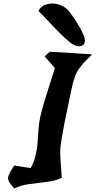

<svg xmlns="http://www.w3.org/2000/svg" viewBox="-20 -1074 545 1094"><path d="M199.2 -1012.2Q208 -1003.4 262.9 -945.3Q317.9 -887.2 349.1 -857.9Q383.8 -826.7 400.4 -818.4Q430.2 -802.7 452.1 -816.9Q463.9 -825.7 463.6 -841.8Q463.4 -857.9 458.5 -869.4Q453.6 -880.9 442.9 -902.3Q440.4 -907.7 439 -910.2Q409.2 -962.9 376 -1005.9Q356.4 -1033.7 320.8 -1046.4Q285.2 -1059.1 250.2 -1050.5Q215.3 -1042 199.2 -1012.2ZM61 -130.9Q41 -99.6 33.4 -84.7Q25.9 -69.8 25.9 -58.1Q25.9 -46.9 33.4 -35.2Q41 -23.4 61 0Q96.7 -18.6 147.5 -25.1Q198.2 -31.7 248.3 -37.8Q298.3 -43.9 332 -61Q331.1 -82 327.1 -129.6Q323.2 -177.2 323.2 -201.2Q323.2 -228 325.2 -241.2Q329.6 -275.9 337.2 -317.9Q344.7 -359.9 349.9 -385.7Q355 -411.6 366.2 -464.1Q377.4 -516.6 380.9 -534.2Q388.7 -571.3 393.1 -590.8Q397.5 -610.4 405.5 -632.6Q413.6 -654.8 418.9 -665Q424.3 -675.3 438.7 -693.8Q453.1 -712.4 465.8 -725.1Q478.5 -737.8 504.9 -764.2Q478 -765.6 430.2 -769Q382.3 -772.5 343 -774.9Q303.7 -777.3 269 -778.8Q264.6 -779.3 259.5 -775.6Q254.4 -772 246.8 -764.4Q239.3 -756.8 233.9 -752.9L293 -686Q285.2 -660.2 265.6 -600.6Q246.1 -541 232.4 -494.9Q218.8 -448.7 209 -405.8Q202.6 -376.5 199.2 -334.5Q195.8 -292.5 194.1 -260.5Q192.4 -228.5 182.9 -188.5Q173.3 -148.4 154.8 -116.2Q108.4 -123 61 -130.9Z"/></svg>

Font: Sonetni venez Italic
Style: Regular
Weight: 400
Italic angle: -14°
Designer: Alja Herlah
Foundry: Type Salon
Version: Version 1.000;hotconv 1.0.109;makeotfexe 2.5.65596